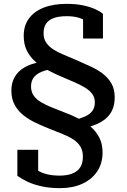

<svg xmlns="http://www.w3.org/2000/svg" viewBox="-20 -740 658 996"><path d="M275 -423 289 -387Q242 -383 209 -372.5Q176 -362 158.5 -342.5Q141 -323 141 -292Q141 -264 154.5 -244.5Q168 -225 192 -210.5Q216 -196 247 -183.5Q278 -171 314 -157Q352 -143 387.5 -125Q423 -107 451 -82.5Q479 -58 495.5 -25.5Q512 7 512 51Q512 108 484 149.5Q456 191 406.5 213.5Q357 236 291 236Q238 236 195.5 226.5Q153 217 122.5 202.5Q92 188 70 172V37H178V171Q167 162 157.5 152Q148 142 141.5 132.5Q135 123 133 116.5Q131 110 134 110Q152 130 174 143.5Q196 157 224.5 164Q253 171 289 171Q329 171 356 160Q383 149 396.5 127.5Q410 106 410 73Q410 41 396.5 19.5Q383 -2 359 -17.5Q335 -33 304 -45Q273 -57 239 -71Q201 -86 165 -103Q129 -120 100.5 -143Q72 -166 55.5 -197Q39 -228 39 -270Q39 -311 56.5 -341Q74 -371 105.5 -389.5Q137 -408 180.5 -416.5Q224 -425 275 -423ZM372 -67 360 -115Q397 -125 421.5 -136Q446 -147 459 -164.5Q472 -182 472 -209Q472 -235 458 -253.5Q444 -272 418.5 -287Q393 -302 361.5 -315.5Q330 -329 295 -344Q260 -359 226 -377Q192 -395 164 -419.5Q136 -444 119.5 -477Q103 -510 103 -554Q103 -607 130 -644Q157 -681 207 -700.5Q257 -720 326 -720Q374 -720 411.5 -712Q449 -704 475 -692Q501 -680 514 -668V-540H411V-655Q421 -654 430.5 -648Q440 -642 447.5 -633.5Q455 -625 458 -616Q461 -607 458 -601Q446 -617 428 -629.5Q410 -642 385 -649Q360 -656 326 -656Q283 -656 256.5 -645.5Q230 -635 218 -615.5Q206 -596 206 -568Q206 -539 219.5 -519Q233 -499 256 -484Q279 -469 308.5 -457Q338 -445 370 -431Q408 -414 445 -397.5Q482 -381 511 -359.5Q540 -338 557.5 -308Q575 -278 575 -235Q575 -184 551.5 -150Q528 -116 483 -96.5Q438 -77 372 -67Z"/></svg>

Font: Roboto Serif SemiCondensed Medium
Style: Regular
Weight: 500
Width: 4
Designer: Greg Gazdowicz
Foundry: Commercial Type
Version: Version 1.007